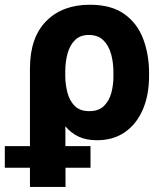

<svg xmlns="http://www.w3.org/2000/svg" viewBox="-65 -570 677 794"><path d="M58.9 203.1V-288.4Q59.3 -415.1 126.2 -482.8Q193.2 -550.4 306.5 -550.4Q396 -550.4 449.8 -511.5Q503.6 -472.7 527.5 -408.2Q551.5 -343.8 551.5 -267V-257.1Q551.5 -176.8 525.6 -116.8Q499.6 -56.8 451.5 -23.4Q403.4 9.9 335.9 9.9Q291.5 9.9 259.8 -5.1Q228 -20.2 205.3 -47.9L206 203.1ZM204.9 -251.8Q205.6 -219.1 214 -186.6Q222.3 -154.1 243.6 -132.3Q264.9 -110.4 304.3 -110.4Q343.4 -110.4 365.2 -132.1Q387.1 -153.8 395.8 -187.5Q404.5 -221.2 404.1 -257.1V-267Q404.5 -309.3 394.7 -345.3Q384.9 -381.4 362.6 -403.4Q340.2 -425.4 302.2 -425.4Q266.7 -425.4 245.4 -404.5Q224.1 -383.5 214.5 -349.3Q204.9 -315 204.9 -274.5ZM-45.1 123.6V34.4H309.3V123.6Z"/></svg>

Font: Inter UI
Style: Bold
Weight: 700
Designer: Rasmus Andersson
Foundry: rsms
Version: 3.2;8d6f07862